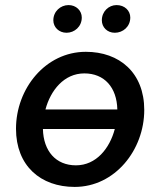

<svg xmlns="http://www.w3.org/2000/svg" viewBox="-20 -730 634 756"><path d="M274 6C433 6 548 -140 548 -297C548 -444 450 -526 318 -526C159 -526 43 -381 43 -223C43 -77 140 6 274 6ZM279 -79C200 -79 151 -135 149 -222H432C412 -146 359 -79 279 -79ZM242 -601C273 -601 302 -625 302 -661C302 -688 280 -710 250 -710C218 -710 190 -685 190 -650C190 -623 212 -601 242 -601ZM432 -601C464 -601 493 -625 493 -661C493 -688 471 -710 439 -710C408 -710 381 -685 381 -650C381 -623 402 -601 432 -601ZM159 -299C179 -374 232 -441 312 -441C391 -441 440 -386 442 -299Z"/></svg>

Font: Fixel Text 20240404 Medium
Style: Italic
Weight: 500
Width: 4
Italic angle: -10°
Designer: AlfaBravo + MacPaw
Foundry: Kyrylo Tkachov, Marchela Mozhyna, Serhii Makarenko, Maria Weinstein, Zakhar Kryvoshyya
Version: Version 1.211;Glyphs 3.2 (3225)